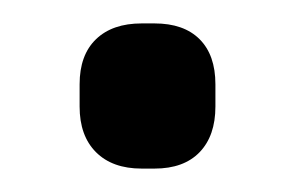

<svg xmlns="http://www.w3.org/2000/svg" viewBox="-20 -386 253 164"><path d="M101 -242Q76 -242 62 -256Q48 -270 48 -295V-314Q48 -339 62 -352.5Q76 -366 101 -366H112Q137 -366 150.5 -352.5Q164 -339 164 -314V-295Q164 -270 150.5 -256Q137 -242 112 -242Z"/></svg>

Font: Quicksand Light SemiBold
Style: Regular
Weight: 600
Version: Version 3.004